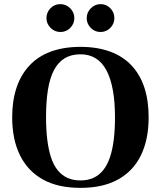

<svg xmlns="http://www.w3.org/2000/svg" viewBox="-20 -899 779 930"><path d="M370 11Q260 11 187 -30Q114 -71 76.5 -147.5Q39 -224 39 -331Q39 -411 60 -474Q81 -537 122.5 -581.5Q164 -626 226 -649Q288 -672 370 -672Q451 -672 513.5 -649Q576 -626 617.5 -581.5Q659 -537 679.5 -474Q700 -411 700 -331Q700 -224 663 -147.5Q626 -71 552.5 -30Q479 11 370 11ZM370 -25Q405 -25 432.5 -37.5Q460 -50 480 -75Q500 -100 512.5 -137Q525 -174 531 -222.5Q537 -271 537 -331Q537 -406 526.5 -463Q516 -520 495.5 -558.5Q475 -597 443.5 -616.5Q412 -636 370 -636Q325 -636 293 -616.5Q261 -597 241 -558.5Q221 -520 212 -463Q203 -406 203 -331Q203 -271 209 -222.5Q215 -174 227 -137Q239 -100 259 -75Q279 -50 306.5 -37.5Q334 -25 370 -25ZM467 -744Q439 -744 419.5 -764Q400 -784 400 -811Q400 -839 420 -859Q440 -879 467 -879Q495 -879 514.5 -859Q534 -839 534 -811Q534 -784 514.5 -764Q495 -744 467 -744ZM273 -744Q245 -744 225 -764Q205 -784 205 -811Q205 -839 224.5 -859Q244 -879 272 -879Q300 -879 320 -859Q340 -839 340 -811Q340 -784 320.5 -764Q301 -744 273 -744Z"/></svg>

Font: Frank Ruhl Libre
Style: Bold
Weight: 700
Designer: Yanek Iontef
Foundry: Fontef
Version: Version 6.004